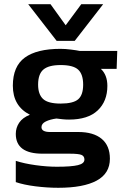

<svg xmlns="http://www.w3.org/2000/svg" viewBox="-20 -716 602 912"><path d="M249 -522 114 -696H220L292 -596L366 -696H470L335 -522ZM257 176Q204 176 148.5 169Q93 162 55 149V48Q95 61 149 68.5Q203 76 250 76Q319 76 350 68.5Q381 61 381 42Q381 26 367.5 20Q354 14 311 14H182Q55 14 55 -80Q55 -109 71 -133Q87 -157 122 -171Q41 -212 41 -309Q41 -401 98 -442.5Q155 -484 267 -484Q290 -484 317.5 -480.5Q345 -477 359 -474H537L534 -389H459Q490 -360 490 -308Q490 -235 444 -191.5Q398 -148 308 -148Q292 -148 277.5 -149.5Q263 -151 248 -153Q218 -149 197.5 -139Q177 -129 177 -112Q177 -89 218 -89H352Q424 -89 463 -56.5Q502 -24 502 38Q502 108 439 142Q376 176 257 176ZM268 -224Q328 -224 351.5 -244.5Q375 -265 375 -314Q375 -363 351.5 -385Q328 -407 268 -407Q211 -407 186 -385.5Q161 -364 161 -314Q161 -268 184.5 -246Q208 -224 268 -224Z"/></svg>

Font: Kanit Medium
Style: Regular
Weight: 500
Designer: Katatrad Team
Foundry: CadsonDemak
Version: Version 2.000; ttfautohint (v1.8.3)